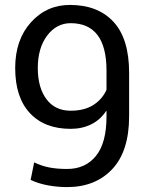

<svg xmlns="http://www.w3.org/2000/svg" viewBox="-20 -741 602 771"><path d="M249.5 -62.5Q322.8 -62.5 365.2 -114.7Q407.7 -167 407.7 -273.4V-294.9L406.2 -295.4Q382.8 -259.8 346.2 -241.7Q309.6 -223.6 263.7 -223.6Q158.7 -223.6 99.9 -286.9Q41 -350.1 41 -467.8Q41 -581.1 104 -651.1Q167 -721.2 260.7 -721.2Q373 -721.2 435.8 -653.3Q498.5 -585.4 498.5 -448.2V-274.4Q498.5 -133.8 430.7 -61.8Q362.8 10.3 249.5 10.3Q210.9 10.3 173.1 3.4Q135.3 -3.4 103 -18.6L117.2 -88.9Q147.9 -74.2 178.7 -68.4Q209.5 -62.5 249.5 -62.5ZM263.7 -296.4Q319.3 -296.4 355.5 -319.8Q391.6 -343.3 407.7 -380.9V-457Q407.7 -553.2 371.3 -600.6Q335 -647.9 263.7 -647.9Q207 -647.9 169.4 -598.1Q131.8 -548.3 131.8 -467.8Q131.8 -389.2 166.5 -342.8Q201.2 -296.4 263.7 -296.4Z"/></svg>

Font: Roboto Web
Style: Regular
Weight: 400
Designer: Google
Version: Version 1.200310; 2013